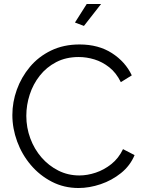

<svg xmlns="http://www.w3.org/2000/svg" viewBox="-20 -937 726 963"><path d="M42 -360Q42 -425 64.5 -487.5Q87 -550 130 -601.5Q173 -653 236 -683.5Q299 -714 379 -714Q474 -714 541.5 -670.5Q609 -627 641 -559L586 -525Q563 -572 528 -599.5Q493 -627 453.5 -639Q414 -651 375 -651Q311 -651 262 -625.5Q213 -600 179.5 -557.5Q146 -515 129 -462.5Q112 -410 112 -356Q112 -297 132 -243Q152 -189 188 -147.5Q224 -106 272.5 -81.5Q321 -57 378 -57Q418 -57 460 -71Q502 -85 538.5 -114Q575 -143 597 -189L655 -159Q633 -106 587 -69Q541 -32 484.5 -13Q428 6 374 6Q301 6 240 -25.5Q179 -57 134.5 -109.5Q90 -162 66 -227.5Q42 -293 42 -360ZM401 -807 356 -824 415 -917H487Z"/></svg>

Font: Raleway Thin
Style: Regular
Weight: 400
Version: Version 4.026